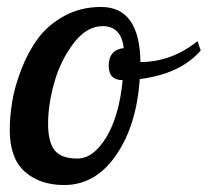

<svg xmlns="http://www.w3.org/2000/svg" viewBox="-20 -525 596 551"><path d="M8 -152Q8 -190 15 -233Q22 -276 41 -325.5Q60 -375 88.5 -414Q117 -453 164 -479Q211 -505 270 -505Q381 -505 383 -347Q472 -347 547 -407L556 -380Q498 -313 381 -298Q372 -165 313 -79.5Q254 6 164 6Q94 6 51 -32.5Q8 -71 8 -152ZM118 -170Q118 -117 137 -93.5Q156 -70 202 -70Q248 -70 285 -131Q322 -192 332 -295Q292 -295 292 -336Q292 -382 335 -387Q328 -450 275 -450Q228 -450 190.5 -400Q153 -350 135.5 -287Q118 -224 118 -170Z"/></svg>

Font: Lobster Two
Style: Italic
Weight: 400
Designer: Pablo Impallari
Foundry: Pablo Impallari. www.impallari.com
Version: Version 1.006